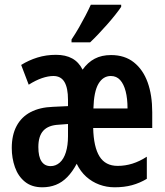

<svg xmlns="http://www.w3.org/2000/svg" viewBox="-20 -786 701 816"><path d="M452 -552Q510 -552 549 -521Q588 -490 607.5 -436Q627 -382 627 -309V-242H376Q378 -161 403 -121Q428 -81 480 -81Q512 -81 542.5 -90.5Q573 -100 604 -120V-26Q574 -8 541 1Q508 10 467 10Q433 10 402 -1.5Q371 -13 346.5 -35Q322 -57 306 -90Q288 -56 266 -33.5Q244 -11 217.5 -0.5Q191 10 160 10Q115 10 86 -13.5Q57 -37 43.5 -75.5Q30 -114 30 -157Q30 -212 50.5 -250.5Q71 -289 110 -309.5Q149 -330 205 -332L269 -335V-362Q269 -412 254 -437.5Q239 -463 207 -463Q185 -463 158.5 -454Q132 -445 102 -426L70 -510Q102 -530 139 -541.5Q176 -553 218 -553Q259 -553 287 -537.5Q315 -522 331 -490Q353 -521 382.5 -536.5Q412 -552 452 -552ZM230 -256Q186 -254 164.5 -231Q143 -208 143 -161Q143 -120 156.5 -100Q170 -80 195 -80Q217 -80 234 -95Q251 -110 260 -139Q269 -168 269 -207V-259ZM451 -463Q418 -463 398.5 -430Q379 -397 377 -325H522Q522 -367 514 -398Q506 -429 490.5 -446Q475 -463 451 -463ZM495 -757Q485 -742 469.5 -722.5Q454 -703 435 -681.5Q416 -660 397.5 -640.5Q379 -621 363 -606H284V-618Q302 -645 316.5 -670.5Q331 -696 343.5 -720Q356 -744 366 -766H495Z"/></svg>

Font: Noto Sans Display ExtraCondensed SemiBold
Style: Regular
Weight: 600
Width: 2
Designer: Monotype Design Team
Foundry: Monotype Imaging Inc.
Version: Version 2.003